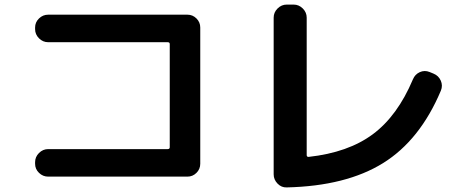

<svg xmlns="http://www.w3.org/2000/svg" viewBox="-20 -777 2040 837"><path d="M190 -7Q167 -7 150 -23.5Q133 -40 133 -63V-70Q133 -93 150 -110Q167 -127 190 -127H711Q720 -127 720 -135V-585Q720 -593 711 -593H190Q167 -593 150 -610Q133 -627 133 -650V-657Q133 -680 150 -696.5Q167 -713 190 -713H797Q820 -713 836.5 -696.5Q853 -680 853 -657V-63Q853 -40 836.5 -23.5Q820 -7 797 -7Z M1230 40Q1207 41 1190 23.5Q1173 6 1173 -17V-700Q1173 -723 1190 -740Q1207 -757 1230 -757H1260Q1283 -757 1300 -740Q1317 -723 1317 -700V-101Q1317 -93 1325 -93Q1498 -112 1605.5 -192Q1713 -272 1780 -431Q1789 -453 1810 -462.5Q1831 -472 1853 -463L1870 -456Q1892 -447 1901.5 -425.5Q1911 -404 1902 -382Q1811 -166 1650 -66Q1489 34 1230 40Z"/></svg>

Font: Rounded Mplus 1c Bold
Style: Bold
Weight: 700
Version: Version 1.059.20150529